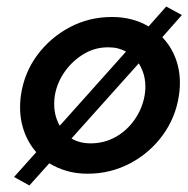

<svg xmlns="http://www.w3.org/2000/svg" viewBox="-20 -522 577 588"><path d="M405 -328Q432 -285 423 -230Q416 -190 392.5 -156Q369 -122 334 -102.5Q299 -83 258 -83Q223 -83 199 -98ZM148 -230Q155 -270 179 -303.5Q203 -337 238 -357.5Q273 -378 314 -377Q329 -377 342 -373.5Q355 -370 366 -364L163 -137Q140 -177 148 -230ZM489 -502 435 -441Q412 -455 383.5 -462.5Q355 -470 323 -470Q253 -470 193.5 -438.5Q134 -407 94 -353Q54 -299 44 -230Q37 -178 49.5 -133.5Q62 -89 91 -56L23 20L70 46L131 -22Q155 -7 184.5 1.5Q214 10 248 10Q318 10 378 -21.5Q438 -53 478 -107.5Q518 -162 528 -230Q536 -283 522.5 -329Q509 -375 477 -408L537 -476Z"/></svg>

Font: Jost* 500 Medium Italic
Style: Italic
Weight: 500
Italic angle: -10°
Version: Version 3.200; ttfautohint (v0.97) -l 8 -r 50 -G 200 -x 14 -